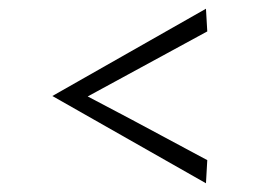

<svg xmlns="http://www.w3.org/2000/svg" viewBox="-20 -520 609 440"><path d="M181 -299Q245 -266 455 -153L452 -100L100 -300L452 -500L455 -448Z"/></svg>

Font: Antic
Style: Regular
Weight: 400
Version: Version 1.0002